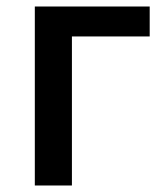

<svg xmlns="http://www.w3.org/2000/svg" viewBox="-20 -570 509 590"><path d="M87 0H201V-458H440V-550H87Z"/></svg>

Font: Spoqa Han Sans Neo Medium
Style: Regular
Weight: 500
Designer: [Spoqa Han Sans Neo] Dong-huui Kim  Younghwa Kang  Yujin Lee  [Noto Sans] Ryoko NISHIZUKA  (kana & ideographs); Paul D. 
Foundry: Spoqa (http://www.spoqa-han-sans.com)
Version: Version 1.000